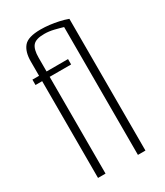

<svg xmlns="http://www.w3.org/2000/svg" viewBox="-163 -705 667 775"><g transform="rotate(-30 170.5 -317.5)"><path d="M59 0V-451H28V-476H59V-543Q59 -588 79 -611.5Q99 -635 157 -635Q178 -635 198.5 -632.5Q219 -630 240 -625.5Q261 -621 280 -614V0H245V-609L255 -593Q228 -601 205.5 -606.5Q183 -612 161 -612Q122 -612 108 -595.5Q94 -579 94 -540V-476H194V-451H94V0Z"/></g></svg>

Font: Alumni Sans ExtraLight
Style: Regular
Weight: 250
Version: Version 1.018